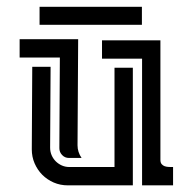

<svg xmlns="http://www.w3.org/2000/svg" viewBox="-20 -558 580 578"><path d="M132.3 -356.9Q132.3 -295.9 131.6 -235.1Q130.9 -174.3 130.9 -113.3Q130.9 -101.1 135.5 -90.6Q140.1 -80.1 147.9 -72.3Q155.8 -64.5 166.3 -59.8Q176.8 -55.2 189 -55.2H324.7V-354H379.9V0H184.1Q161.6 0 141.8 -8.5Q122.1 -17.1 107.4 -31.7Q92.8 -46.4 84.2 -66.2Q75.7 -85.9 75.7 -108.4Q75.7 -170.9 76.4 -232.7Q77.1 -294.4 77.1 -356.9ZM462.9 -436.5V-76.7Q462.9 -68.4 466.6 -64Q470.2 -59.6 475.8 -57.6Q481.4 -55.7 488.3 -55.4Q495.1 -55.2 501 -55.2V0H407.7V-381.3H287.1V-436.5ZM213.4 -120.6Q213.4 -100.1 225.6 -82.5H187.5Q175.3 -82.5 167 -91.3Q158.7 -100.1 158.7 -111.8Q158.7 -180.2 159.4 -248.3Q160.2 -316.4 160.2 -384.8H39.1V-439.9H215.3ZM99.1 -537.6H407.2V-483.4H99.1Z"/></svg>

Font: Isar CAT
Style: Regular
Weight: 400
Designer: Digitized by Peter Wiegel
Foundry: CAT-Fonts, Peter Wiegel
Version: Version 1.000; ttfautohint (v1.3)